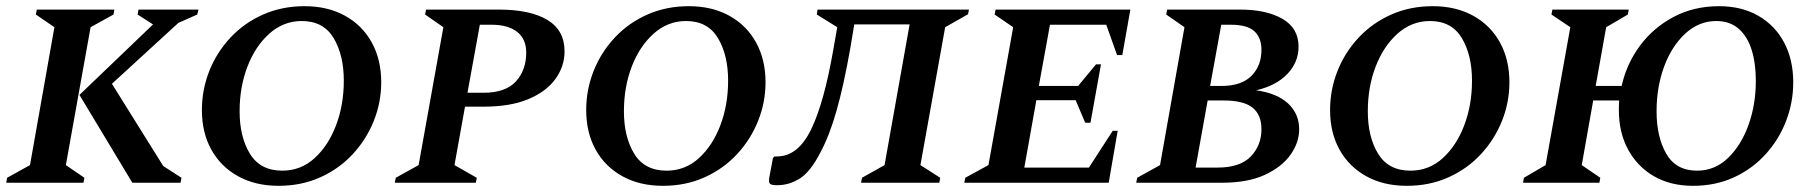

<svg xmlns="http://www.w3.org/2000/svg" viewBox="-27 -591 5872 621"><path d="M-7 0 -4 -16 70 -57 149 -503 89 -544 92 -560H343L340 -544L266 -503L186 -57L246 -16L243 0ZM401 0 230 -284 468 -512 418 -544 421 -560H615L611 -544L550 -517L335 -320L501 -54L560 -16L557 0Z M874 10Q799 10 743 -21Q687 -52 656.5 -107Q626 -162 626 -235Q626 -301 650 -361.5Q674 -422 718.5 -469.5Q763 -517 824 -544Q885 -571 958 -571Q1033 -571 1089 -540Q1145 -509 1175.5 -453.5Q1206 -398 1206 -325Q1206 -260 1182 -200Q1158 -140 1114 -92.5Q1070 -45 1009 -17.5Q948 10 874 10ZM886 -39Q946 -39 990.5 -79.5Q1035 -120 1060 -186Q1085 -252 1085 -330Q1085 -413 1052 -468Q1019 -523 949 -523Q890 -523 844.5 -482.5Q799 -442 773.5 -376Q748 -310 748 -231Q748 -148 781.5 -93.5Q815 -39 886 -39Z M1250 0 1253 -16 1327 -57 1407 -503 1348 -544 1351 -560H1586Q1688 -560 1743.5 -526.5Q1799 -493 1799 -425Q1799 -376 1769 -335Q1739 -294 1681 -270Q1623 -246 1537 -246H1477L1443 -57L1515 -16L1512 0ZM1525 -511 1485 -291H1537Q1608 -291 1641.5 -327.5Q1675 -364 1675 -421Q1675 -465 1645.5 -488Q1616 -511 1563 -511Z M2117 10Q2042 10 1986 -21Q1930 -52 1899.5 -107Q1869 -162 1869 -235Q1869 -301 1893 -361.5Q1917 -422 1961.5 -469.5Q2006 -517 2067 -544Q2128 -571 2201 -571Q2276 -571 2332 -540Q2388 -509 2418.5 -453.5Q2449 -398 2449 -325Q2449 -260 2425 -200Q2401 -140 2357 -92.5Q2313 -45 2252 -17.5Q2191 10 2117 10ZM2129 -39Q2189 -39 2233.5 -79.5Q2278 -120 2303 -186Q2328 -252 2328 -330Q2328 -413 2295 -468Q2262 -523 2192 -523Q2133 -523 2087.5 -482.5Q2042 -442 2016.5 -376Q1991 -310 1991 -231Q1991 -148 2024.5 -93.5Q2058 -39 2129 -39Z M2758 0 2761 -16 2834 -57 2915 -512H2736L2723 -434Q2702 -315 2679 -234Q2656 -153 2627 -99Q2595 -36 2560.5 -14Q2526 8 2487 8Q2467 8 2463 3Q2459 -2 2461 -16L2473 -80L2478 -85H2486Q2554 -85 2596.5 -172.5Q2639 -260 2669 -435L2681 -503L2615 -544L2617 -560H3107L3104 -545L3030 -503L2950 -57L3014 -16L3011 0Z M3092 0 3095 -16 3170 -57 3250 -503 3190 -544 3193 -560H3629L3603 -413H3586L3551 -511H3369L3333 -313H3460L3518 -383H3534L3500 -194H3483L3452 -267H3325L3286 -49H3495L3572 -168H3588L3559 0Z M3648 0 3651 -16 3725 -57 3804 -503 3745 -544 3748 -560H3984Q4069 -560 4121 -530Q4173 -500 4173 -440Q4173 -390 4137 -352Q4101 -314 4036 -299Q4105 -289 4140 -255.5Q4175 -222 4175 -173Q4175 -130 4147 -90.5Q4119 -51 4064 -25.5Q4009 0 3926 0ZM3954 -511H3923L3887 -313H3924Q3988 -313 4020.5 -345.5Q4053 -378 4053 -430Q4053 -469 4030 -490Q4007 -511 3954 -511ZM3931 -266H3879L3840 -49H3911Q3984 -49 4018.5 -85Q4053 -121 4053 -173Q4053 -220 4024 -243Q3995 -266 3931 -266Z M4523 10Q4448 10 4392 -21Q4336 -52 4305.5 -107Q4275 -162 4275 -235Q4275 -301 4299 -361.5Q4323 -422 4367.5 -469.5Q4412 -517 4473 -544Q4534 -571 4607 -571Q4682 -571 4738 -540Q4794 -509 4824.5 -453.5Q4855 -398 4855 -325Q4855 -260 4831 -200Q4807 -140 4763 -92.5Q4719 -45 4658 -17.5Q4597 10 4523 10ZM4535 -39Q4595 -39 4639.5 -79.5Q4684 -120 4709 -186Q4734 -252 4734 -330Q4734 -413 4701 -468Q4668 -523 4598 -523Q4539 -523 4493.5 -482.5Q4448 -442 4422.5 -376Q4397 -310 4397 -231Q4397 -148 4430.5 -93.5Q4464 -39 4535 -39Z M4899 0 4902 -16 4972 -57 5052 -503 4991 -544 4994 -560H5241L5238 -544L5168 -503L5134 -313H5218Q5234 -385 5277.5 -443.5Q5321 -502 5386.5 -536.5Q5452 -571 5533 -571Q5606 -571 5660 -540Q5714 -509 5743.5 -453.5Q5773 -398 5773 -325Q5773 -260 5750 -200Q5727 -140 5684 -92.5Q5641 -45 5581.5 -17.5Q5522 10 5449 10Q5376 10 5322.5 -21Q5269 -52 5239 -107Q5209 -162 5209 -235Q5209 -251 5210 -266H5126L5089 -57L5149 -16L5146 0ZM5462 -39Q5519 -39 5561.5 -79.5Q5604 -120 5628 -186Q5652 -252 5652 -330Q5652 -386 5638.5 -429.5Q5625 -473 5596.5 -498Q5568 -523 5524 -523Q5468 -523 5424 -482.5Q5380 -442 5355.5 -376Q5331 -310 5331 -231Q5331 -148 5362.5 -93.5Q5394 -39 5462 -39Z"/></svg>

Font: Spectral SC SemiBold
Style: Italic
Weight: 600
Italic angle: -10°
Designer: Jean-Baptiste Levee
Foundry: Production Type
Version: Version 2.001